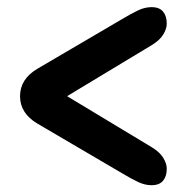

<svg xmlns="http://www.w3.org/2000/svg" viewBox="-20 -618 540 551"><path d="M458.5 -134.5Q459 -113.5 448.5 -100Q438 -86.5 415 -86.5Q396 -86.5 376.8 -95.5Q357.5 -104.5 330 -121L87 -263.5Q37.5 -293 37.5 -342Q37.5 -391 87 -420.5L330 -563Q357.5 -579.5 376.8 -588.5Q396 -597.5 415 -597.5Q438 -597.5 448.5 -584Q459 -570.5 458.5 -549.5Q458.5 -535.5 448.5 -519Q438.5 -502.5 415.5 -488.5L172.5 -342L415.5 -195.5Q438.5 -181.5 448.5 -165Q458.5 -148.5 458.5 -134.5Z"/></svg>

Font: Fraunces 72pt SuperSoft
Style: Bold
Weight: 700
Version: Version 1.000;[0bf87f6ff]